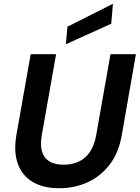

<svg xmlns="http://www.w3.org/2000/svg" viewBox="-20 -988 742 1020"><path d="M295 12Q210 12 153.5 -21.5Q97 -55 74.5 -118.5Q52 -182 67 -270L143 -700H278L202 -270Q193 -220 202.5 -185Q212 -150 241 -131.5Q270 -113 319 -113Q364 -113 399.5 -130Q435 -147 458.5 -182Q482 -217 491 -270L567 -700H702L627 -270Q610 -174 561 -111.5Q512 -49 443 -18.5Q374 12 295 12ZM330 -753 338 -846 580 -968 571 -862Z"/></svg>

Font: DM Sans 20pt
Style: Bold Italic
Weight: 700
Italic angle: -10°
Version: Version 4.004;gftools[0.9.30]